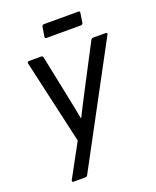

<svg xmlns="http://www.w3.org/2000/svg" viewBox="-152 -730 815 1004"><g transform="rotate(-20 256.0 -228.5)"><path d="M205.1 -569.8Q195.3 -569.8 196.8 -580.1L205.1 -631.8Q207 -642.1 216.8 -642.1H408.2Q418 -642.1 416 -631.8L408.2 -580.1Q406.2 -569.8 396 -569.8ZM80.1 185.1Q75.2 185.1 73.7 181.4Q72.3 177.7 75.2 172.9L174.8 -9.8L68.8 -476.1Q67.4 -481 70.1 -484.4Q72.8 -487.8 78.1 -487.8H146Q154.3 -487.8 155.8 -479L202.1 -254.9Q223.6 -151.4 230 -113.8H231.9Q261.2 -172.9 303.2 -252.9L421.9 -480Q425.8 -487.8 435.1 -487.8H503.9Q509.3 -487.8 511 -484.6Q512.7 -481.4 509.8 -476.1L159.2 176.8Q155.3 185.1 146 185.1Z"/></g></svg>

Font: Sofia Sans
Style: Italic
Weight: 400
Italic angle: -9°
Designer: Botio Nikoltchev, Ani Petrova
Foundry: lettersoup
Version: Version 4.100